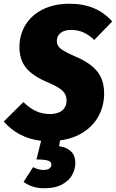

<svg xmlns="http://www.w3.org/2000/svg" viewBox="-49 -735 620 1027"><path d="M508 -235Q508 -173 481 -119.5Q454 -66 400.5 -30Q347 6 272 16L267 47Q309 53 331.5 75.5Q354 98 354 137Q354 168 338 199Q322 230 284.5 251Q247 272 187 272Q153 272 125 262.5Q97 253 77 238L128 159Q155 174 183 174Q225 174 226 145Q226 130 207.5 124Q189 118 146 118L171 18Q49 4 -29 -85L76 -189Q109 -157 143 -141Q177 -125 219 -125Q261 -125 284 -144.5Q307 -164 307 -198Q307 -229 285.5 -249.5Q264 -270 208 -294Q126 -328 90.5 -372Q55 -416 55 -483Q55 -549 87.5 -602Q120 -655 180.5 -685Q241 -715 324 -715Q468 -715 551 -620L455 -521Q401 -575 333 -575Q295 -575 275 -558.5Q255 -542 255 -516Q255 -491 275.5 -474.5Q296 -458 358 -431Q435 -398 471.5 -352.5Q508 -307 508 -235Z"/></svg>

Font: Fira Sans Condensed Black
Style: Italic
Weight: 900
Width: 3
Italic angle: -8°
Designer: Carrois Corporate & Edenspiekermann AG
Foundry: Carrois Corporate GbR & Edenspiekermann AG
Version: Version 4.203